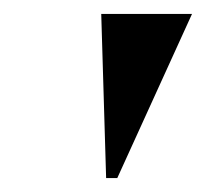

<svg xmlns="http://www.w3.org/2000/svg" viewBox="-20 -734 295 275"><path d="M132 -479 125 -714H255L148 -479Z"/></svg>

Font: Noto Serif Display ExtraCondensed Black
Style: Italic
Weight: 900
Width: 2
Italic angle: -12°
Designer: Monotype Design Team
Foundry: Monotype Imaging Inc.
Version: Version 2.009